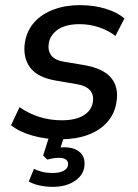

<svg xmlns="http://www.w3.org/2000/svg" viewBox="-20 -533 538 747"><path d="M215 9Q156 9 104.5 -6Q53 -21 23 -46L56 -116Q90 -92 132 -78.5Q174 -65 220 -65Q274 -65 305 -84Q336 -103 341 -135Q346 -164 330 -182Q314 -200 276 -206L200 -219Q126 -231 97 -270.5Q68 -310 77 -369Q85 -415 114 -447Q143 -479 189 -496Q235 -513 290 -513Q345 -513 391 -499Q437 -485 464 -461L429 -393Q403 -414 366 -426.5Q329 -439 290 -439Q236 -439 206 -418.5Q176 -398 170 -366Q165 -337 179 -318Q193 -299 228 -293L306 -280Q382 -267 412.5 -230Q443 -193 433 -135Q426 -90 397 -57.5Q368 -25 321.5 -8Q275 9 215 9ZM186 194Q158 194 133.5 188.5Q109 183 92 173L112 124Q129 132 146 136Q163 140 185 140Q212 140 228.5 131Q245 122 245 105Q245 94 236 87.5Q227 81 210 81Q200 81 189.5 82.5Q179 84 164 88L148 72L177 -20H235L211 56L184 47Q196 44 208 42Q220 40 230 40Q266 40 287.5 56.5Q309 73 309 104Q309 144 274 169Q239 194 186 194Z"/></svg>

Font: Mulish ExtraLight SemiBold
Style: Italic
Weight: 600
Italic angle: -9°
Version: Version 3.603